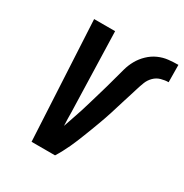

<svg xmlns="http://www.w3.org/2000/svg" viewBox="-159 -808 897 935"><g transform="rotate(30 289.5 -341.0)"><path d="M278 0H146L111 -670H229L242 -223Q242 -204 242.5 -185Q243 -166 244 -146Q253 -173 262.5 -200.5Q272 -228 281 -255.5Q290 -283 297.5 -310Q305 -337 313.5 -364.5Q322 -392 329.5 -419.5Q337 -447 344.5 -474.5Q352 -502 359.5 -529.5Q367 -557 381.5 -583Q396 -609 418.5 -630.5Q441 -652 468 -664Q495 -676 523 -679Q551 -682 578 -682L579 -585Q559 -585 537.5 -579Q516 -573 500 -557Q484 -541 476 -520.5Q468 -500 462 -480Q456 -460 449.5 -439.5Q443 -419 436.5 -398.5Q430 -378 424 -358Q418 -338 411.5 -317.5Q405 -297 398 -277Q391 -257 383.5 -237Q376 -217 368.5 -197Q361 -177 353 -157Q345 -137 337 -117Q329 -97 319.5 -77Q310 -57 300 -38Q290 -19 278 0Z"/></g></svg>

Font: Lode Term
Style: Bold Italic
Weight: 700
Italic angle: -11°
Monospace: yes
Designer: Belleve Invis
Foundry: Belleve Invis
Version: Version 29.2.0